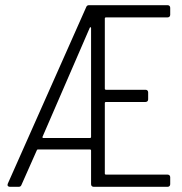

<svg xmlns="http://www.w3.org/2000/svg" viewBox="-20 -720 701 740"><path d="M636 -663V-690C636 -696 632 -700 626 -700H323C318 -700 314 -698 312 -692L10 -12C7 -5 11 0 18 0H52C57 0 61 -2 63 -8L122 -141C123 -143 124 -144 126 -144H327C329 -144 331 -142 331 -140V-10C331 -4 335 0 341 0H626C632 0 636 -4 636 -10V-37C636 -43 632 -47 626 -47H388C386 -47 384 -49 384 -51V-323C384 -325 386 -327 388 -327H541C547 -327 551 -331 551 -337V-364C551 -370 547 -374 541 -374H388C386 -374 384 -376 384 -378V-649C384 -651 386 -653 388 -653H626C632 -653 636 -657 636 -663ZM144 -193 326 -613C327 -616 331 -616 331 -612V-192C331 -190 329 -188 327 -188H147C144 -188 143 -191 144 -193Z"/></svg>

Font: Barlow Condensed Light
Style: Regular
Weight: 300
Width: 3
Designer: Jeremy Tribby
Foundry: Tribby Type
Version: Version 1.422;hotconv 1.0.109;makeotfexe 2.5.65596